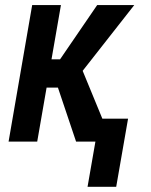

<svg xmlns="http://www.w3.org/2000/svg" viewBox="-20 -548 585 743"><path d="M215.8 -528.3 124 0H13.2L104.5 -528.3ZM499.5 -528.3 249 -209H135.3L138.2 -318.4H212.4L356 -528.3ZM274.4 0 195.8 -233.9 290 -297.9 412.6 0ZM475.6 -88.9 429.7 174.8H318.8L364.7 -88.9Z"/></svg>

Font: Roboto Condensed Medium
Style: Italic
Weight: 500
Italic angle: -12°
Designer: Christian Robertson
Foundry: Google
Version: Version 3.0; 2020